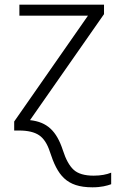

<svg xmlns="http://www.w3.org/2000/svg" viewBox="-20 -552 503 812"><path d="M371.1 240.2C408.2 240.2 432.6 233.4 450.2 227.1V178.2C431.2 186 406.7 190.9 376 190.9C337.9 190.9 309.6 182.6 291.5 166C273.4 149.4 258.3 122.1 246.1 84C219.2 1.5 179.2 -36.1 106.9 -43.9L419.9 -492.2V-532.2H62V-485.8H352.1L40 -38.1V0H61C97.7 0 126 6.8 145.5 20C165 33.2 180.2 56.6 190.9 89.8C223.1 188.5 259.8 240.2 371.1 240.2Z"/></svg>

Font: Noto Reveo Sans
Style: Regular
Weight: 300
Designer: Monotype Design Team
Foundry: Monotype Imaging Inc.
Version: Version 2.007